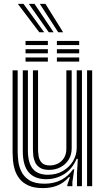

<svg xmlns="http://www.w3.org/2000/svg" viewBox="-20 -964 546 994"><path d="M202 9.8Q156 9.8 126.6 -3.9Q97.2 -17.5 80.5 -39.4Q63.8 -61.2 56.2 -86.4Q48.8 -111.5 47 -134.9Q45.2 -158.2 45.2 -174.5V-600H71.5V-179.5Q71.5 -160 74.5 -132.1Q77.5 -104.2 90.1 -77Q102.8 -49.8 131.2 -31.4Q159.8 -13 210.5 -13Q259.8 -13 296.8 -32.5Q333.8 -52 358.2 -87.5H364.5L354.8 -22V0H328.5L328.2 -5.5L342 -47.2H337Q311.5 -17.8 278.1 -4Q244.8 9.8 202 9.8ZM430.8 0V-600H457.2V0ZM234.5 -84.5Q203.5 -84.5 186.4 -95.9Q169.2 -107.2 161.6 -124.4Q154 -141.5 152.2 -159.2Q150.5 -177 150.5 -189.5V-600H177V-191Q177 -175 180 -155.5Q183 -136 196 -121.8Q209 -107.5 238.5 -107.5Q261 -107.5 280.4 -117.5Q299.8 -127.5 311.6 -146.8Q323.5 -166 323.5 -193.8V-600H351.2V-196.5Q351.2 -162.8 335.5 -137.6Q319.8 -112.5 293.4 -98.5Q267 -84.5 234.5 -84.5ZM218.2 -36.2Q159 -36.8 128.5 -72Q98 -107.2 98 -181.2V-600H124.5V-184.5Q124.5 -120.8 149.9 -90Q175.2 -59.2 228 -59.2Q272.5 -59.2 306 -79Q339.5 -98.8 358.4 -130.6Q377.2 -162.5 377.2 -198.8V-600H404.2V0H378.5V-65L382.8 -141.5H376.5Q353.8 -88.2 311.5 -62.1Q269.2 -36 218.2 -36.2ZM274.5 -730.8V-752H390V-730.8ZM112.2 -645V-666.5H227.8V-645ZM112.2 -687.8V-709.2H227.8V-687.8ZM112.2 -730.8V-752H227.8V-730.8ZM274.5 -645V-666.5H390V-645ZM274.5 -687.8V-709.2H390V-687.8ZM183.5 -797 72.2 -944H101.5L208.8 -797ZM232.5 -797 129.2 -944H158.5L257.5 -797ZM281.5 -797 186 -944H215.2L306.8 -797Z"/></svg>

Font: Big Shoulders Inline Text Thin ExtraBold
Style: Regular
Weight: 800
Version: Version 2.002